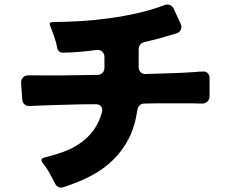

<svg xmlns="http://www.w3.org/2000/svg" viewBox="-20 -813 1040 864"><path d="M228 13Q225 8 222 2Q219 -4 216 -10Q204 -34 187 -60Q183 -65 179.5 -70Q176 -75 172 -80Q158 -99 180 -104Q225 -115 266 -130Q307 -145 341.5 -169Q376 -193 401 -227Q426 -261 439 -308Q443 -325 434 -335Q425 -345 408 -344Q376 -344 346.5 -343.5Q317 -343 288 -342Q250 -341 218 -340Q186 -339 159 -338Q146 -337 135 -337Q124 -337 115 -336Q100 -335 90.5 -343.5Q81 -352 80 -367L75 -438Q74 -455 84 -465Q94 -475 111 -474H149Q205 -473 284 -474L418 -476Q432 -476 441 -485Q450 -494 450 -508V-555Q450 -572 440 -581Q430 -590 413 -588Q333 -577 265 -576Q254 -575 246.5 -581.5Q239 -588 237 -599Q236 -604 235 -610Q234 -616 232 -622Q228 -635 224 -647.5Q220 -660 215 -673Q213 -679 211 -684Q209 -689 207 -694Q197 -714 219 -714Q277 -714 342 -718Q407 -722 472.5 -731Q538 -740 601.5 -754.5Q665 -769 720 -790Q733 -795 744.5 -790.5Q756 -786 762 -773L793 -706Q799 -692 794 -680Q789 -668 775 -663Q739 -652 703 -642Q667 -632 630 -624Q618 -621 611 -612Q604 -603 604 -591V-512Q604 -497 613 -488Q622 -479 637 -480Q693 -482 748 -483.5Q803 -485 859 -489Q868 -490 876 -490.5Q884 -491 891 -491Q905 -493 914 -484.5Q923 -476 923 -462V-380Q923 -365 913.5 -356Q904 -347 889 -347Q881 -347 873 -347Q865 -347 855 -348H742Q715 -348 687 -348Q659 -348 630 -347Q617 -347 608.5 -339Q600 -331 598 -318Q588 -245 559.5 -189.5Q531 -134 487.5 -92Q444 -50 387 -20.5Q330 9 263 30Q252 33 242.5 28.5Q233 24 228 13Z"/></svg>

Font: Higure Gothic Black
Style: Regular
Weight: 900
Designer: Yoshimichi Ohira
Foundry: Positype
Version: Version 1.000